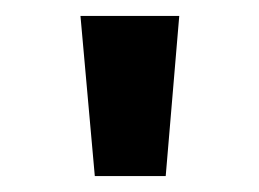

<svg xmlns="http://www.w3.org/2000/svg" viewBox="-20 -696 325 241"><path d="M81 -676 99 -475H188L205 -676Z"/></svg>

Font: Maven Pro
Style: Black
Weight: 900
Designer: Joe Prince
Foundry: Joe Prince
Version: Version 1.003